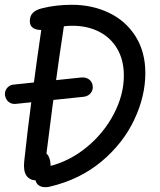

<svg xmlns="http://www.w3.org/2000/svg" viewBox="-24 -754 664 795"><path d="M-3.3 -359.3Q-4.7 -369.7 -0.7 -379.4Q3.2 -389.2 11.9 -395.9Q20.7 -402.7 32.3 -403.7L311 -433Q331 -435 343.8 -425.8Q356.7 -416.7 359.5 -400.8Q361.5 -390 357.8 -379.6Q354 -369.2 344.7 -361.9Q335.3 -354.7 321.7 -353.2L42.7 -324Q30 -322.5 20.2 -327Q10.3 -331.5 4.3 -340.1Q-1.7 -348.7 -3.3 -359.3ZM122.2 -17Q122.2 -30.2 128.6 -39.2Q135 -48.3 146.7 -54.2Q158.3 -60 178.2 -65.2Q263.3 -85.8 334.7 -144.3Q406 -202.8 447.4 -282.2Q488.8 -361.5 488.8 -441Q488.8 -505.3 461.4 -552Q434 -598.7 385.8 -623Q337.7 -647.3 276.3 -647.3Q260.8 -647.3 246.1 -645.8Q231.3 -644.3 214.8 -641Q197.7 -638.3 183.8 -635.6Q170 -632.8 156.2 -630.8Q130.8 -627.8 115.2 -636.8Q99.5 -645.7 99.5 -666.8Q99.5 -688.3 112.3 -701Q125.2 -713.7 149.3 -719.5Q178.8 -727 209.8 -730.6Q240.7 -734.2 273 -734.2Q358 -734.2 427.4 -700.9Q496.8 -667.7 537.3 -603.5Q577.8 -539.3 577.8 -451.2Q577.8 -355.8 532 -258.4Q486.2 -161 396.8 -85.8Q307.3 -10.7 182.8 18.7Q165.2 22.8 151.3 19.8Q137.5 16.7 129.8 7Q122.2 -2.7 122.2 -17ZM76.5 -88Q88.7 -204.2 108.2 -352.1Q127.7 -500 152.3 -668Q156.5 -693.7 169.8 -707.1Q183.2 -720.5 203.7 -720.5Q216.8 -720.5 227 -713.3Q237.2 -706.2 241.6 -693.2Q246 -680.2 243.3 -663.7Q224.3 -544.2 192.7 -309Q179.5 -209.5 164.7 -89.7L151.3 -130.5Q168.8 -122.5 177.2 -106.5Q185.5 -90.5 185.5 -66.8Q185.5 -48.2 177.3 -34.7Q169.2 -21.2 155.6 -14.2Q142 -7.2 126.3 -7.2Q99 -7.2 85.4 -26.9Q71.8 -46.7 76.5 -88Z"/></svg>

Font: Monaspace Radon Var
Style: Regular
Weight: 400
Designer: Riley Cran and the Lettermatic Team
Version: Version 1.000 (Monaspace Radon Var)